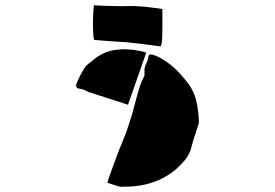

<svg xmlns="http://www.w3.org/2000/svg" viewBox="-20 -621 1040 726"><path d="M419 -598Q441 -597 463 -598Q485 -599 507 -597Q528 -596 550 -593Q572 -590 594 -587V-518Q594 -502 593.5 -484.5Q593 -467 591 -455.5Q589 -444 584 -446Q554 -450 523.5 -454Q493 -458 462 -461Q431 -463 399.5 -465Q368 -467 336 -470Q333 -480 332 -504Q331 -528 332 -555.5Q333 -583 335 -601Q356 -600 377 -599Q398 -598 419 -598ZM299 -281Q293 -283 286.5 -284.5Q280 -286 271 -288Q271 -289 269 -293Q267 -297 268 -301Q271 -310 275.5 -319Q280 -328 284 -337Q292 -352 303 -369Q306 -373 310 -376Q314 -380 318 -383Q322 -386 326 -389Q367 -425 413.5 -432Q460 -439 510 -428Q516 -427 522 -425.5Q528 -424 533 -422L464 -225Q426 -237 388 -249.5Q350 -262 312 -274Q309 -276 305.5 -278Q302 -280 299 -281ZM459 85Q453 84 447 85Q441 86 435 85Q422 82 410 78Q398 74 386 70Q389 61 391 53.5Q393 46 396 39Q403 19 410.5 -1Q418 -21 425 -40Q433 -60 440.5 -79Q448 -98 456 -117Q462 -134 467.5 -151.5Q473 -169 479 -187Q484 -206 489 -224.5Q494 -243 499 -262Q504 -280 510 -298Q516 -316 525 -332Q527 -335 526.5 -338.5Q526 -342 526 -346Q527 -351 526.5 -355.5Q526 -360 527 -364Q529 -375 534.5 -384.5Q540 -394 541 -406Q542 -418 557 -414Q572 -410 584.5 -403Q597 -396 610 -387Q632 -372 650 -353.5Q668 -335 684 -315Q712 -281 721.5 -242Q731 -203 732 -160Q732 -156 731 -152.5Q730 -149 729 -146Q723 -127 716.5 -108Q710 -89 705 -69Q698 -38 679 -15.5Q660 7 637 26Q598 56 553.5 70Q509 84 459 85Z"/></svg>

Font: Palette Mosaic
Style: Regular
Weight: 400
Designer: Shibuyafont
Version: Version 1.001